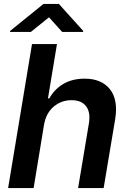

<svg xmlns="http://www.w3.org/2000/svg" viewBox="-20 -950 653 970"><path d="M202.4 -319.6 149.9 0H21L141.7 -727.3H267.8L222.3 -452.8H229Q255 -499.3 299.9 -525.9Q344.8 -552.6 408 -552.6Q492.5 -552.6 535.2 -499.5Q577.8 -446.4 561.8 -347.3L503.6 0H374.6L429.3 -327.4Q438.2 -382.5 415 -413.2Q391.7 -443.9 341.6 -443.9Q290.1 -443.9 251.4 -411.4Q212.7 -378.9 202.4 -319.6ZM136 -788.7 227.6 -862.6 294 -788.7H399.9L400.4 -793.7L277.6 -930H199.5L31.1 -793.7L30.5 -788.7Z"/></svg>

Font: Inter UI Semi Bold
Style: Italic
Weight: 600
Italic angle: -9.39999°
Designer: Rasmus Andersson
Foundry: rsms
Version: 3.2;8d6f07862